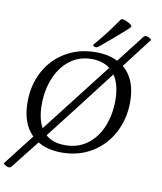

<svg xmlns="http://www.w3.org/2000/svg" viewBox="-140 -1071 1133 1345"><g transform="rotate(10 426.5 -399.0)"><path d="M774 -417Q774 -297 722 -198Q670 -99 576 -42Q482 15 362 15Q261 15 192 -27L104 84L35 172Q28 181 18 181Q4 181 -9.5 172Q-23 163 -23 159L148 -61Q66 -141 66 -293Q66 -415 118.5 -512Q171 -609 265 -664Q359 -719 478 -719Q568 -719 634 -686L785 -881Q793 -891 803 -891Q815 -891 829 -882.5Q843 -874 843 -871L679 -657Q774 -579 774 -417ZM202 -130 588 -627Q536 -667 458 -667Q369 -667 303 -616.5Q237 -566 202 -480.5Q167 -395 167 -292Q167 -192 202 -130ZM670 -408Q670 -522 625 -587Q403 -297 238 -86Q288 -40 376 -40Q470 -40 536.5 -91Q603 -142 636.5 -226Q670 -310 670 -408ZM470 -753Q458 -753 448 -765Q507 -835 536 -873Q565 -911 605 -969Q612 -979 621 -979Q635 -979 662.5 -964.5Q690 -950 690 -940Q690 -934 676 -921Q638 -887 578.5 -836Q519 -785 487 -759Q480 -753 470 -753Z"/></g></svg>

Font: Charmonman
Style: Bold
Weight: 700
Designer: Ekaluck Peanpanawate
Foundry: Cadson Demak Co.,Ltd.
Version: Version 1.000; ttfautohint (v1.6)